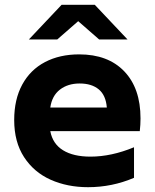

<svg xmlns="http://www.w3.org/2000/svg" viewBox="-20 -771 644 798"><path d="M39 -272Q39 -358 72.5 -419.5Q106 -481 167 -513Q228 -545 309 -545Q429 -545 496.5 -474.5Q564 -404 564 -279Q564 -253 561 -226H189Q199 -173 242 -146.5Q285 -120 356 -120Q443 -120 537 -159V-32Q446 7 346 7Q260 7 190.5 -24Q121 -55 80 -118Q39 -181 39 -272ZM311 -424Q262 -424 229 -398.5Q196 -373 189 -324H424Q420 -375 390.5 -399.5Q361 -424 311 -424ZM236 -751H374L510 -607H392L305 -683L218 -607H100Z"/></svg>

Font: Chess Sans
Style: Bold
Weight: 700
Designer: Wolf Bōese
Foundry: Wolf Bōese
Version: Version 7.223